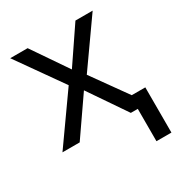

<svg xmlns="http://www.w3.org/2000/svg" viewBox="-171 -653 894 956"><g transform="rotate(-30 276.0 -175.0)"><path d="M451 186V0H411L265 -214L117 0H18L212 -274L27 -536H127L265 -334L402 -536H501L316 -274L459 -74H537V186Z"/></g></svg>

Font: Noto Sans
Style: Regular
Weight: 400
Designer: Monotype Design Team
Foundry: Monotype Imaging Inc.
Version: Version 1.902